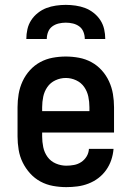

<svg xmlns="http://www.w3.org/2000/svg" viewBox="-20 -760 540 788"><path d="M252 8Q225 8 197.5 3Q170 -2 146 -15Q122 -28 103.5 -48.5Q85 -69 73 -93.5Q61 -118 56.5 -145.5Q52 -173 52 -200V-320Q52 -347 56.5 -374Q61 -401 72.5 -426Q84 -451 102.5 -471.5Q121 -492 145 -505Q169 -518 196 -523Q223 -528 250 -528Q277 -528 304 -523Q331 -518 355 -505Q379 -492 397.5 -471.5Q416 -451 427.5 -426Q439 -401 443.5 -374Q448 -347 448 -320V-216H153V-200Q153 -178 157.5 -156Q162 -134 175 -116Q188 -98 209 -89Q230 -80 252 -80Q268 -80 284 -83Q300 -86 313.5 -95Q327 -104 335.5 -118Q344 -132 345 -149H446Q444 -125 436.5 -103Q429 -81 415.5 -62Q402 -43 383.5 -29Q365 -15 343 -6.5Q321 2 298 5Q275 8 252 8ZM347 -304V-320Q347 -342 342.5 -363.5Q338 -385 325.5 -403Q313 -421 292.5 -430.5Q272 -440 250 -440Q228 -440 207.5 -430.5Q187 -421 174.5 -403Q162 -385 157.5 -363.5Q153 -342 153 -320V-304ZM88 -600Q88 -620 92.5 -640Q97 -660 108 -677Q119 -694 135.5 -707Q152 -720 170.5 -727Q189 -734 209.5 -737Q230 -740 250 -740Q270 -740 290.5 -737Q311 -734 329.5 -727Q348 -720 364.5 -707Q381 -694 392 -677Q403 -660 407.5 -640Q412 -620 412 -600H328Q328 -615 322.5 -629Q317 -643 305.5 -651.5Q294 -660 279.5 -663.5Q265 -667 250 -667Q235 -667 220.5 -663.5Q206 -660 194.5 -651.5Q183 -643 177.5 -629Q172 -615 172 -600Z"/></svg>

Font: Iosevka Custom Semibold
Style: Regular
Weight: 600
Designer: Belleve Invis
Foundry: Belleve Invis
Version: Version 27.0.2; ttfautohint (v1.8.4)